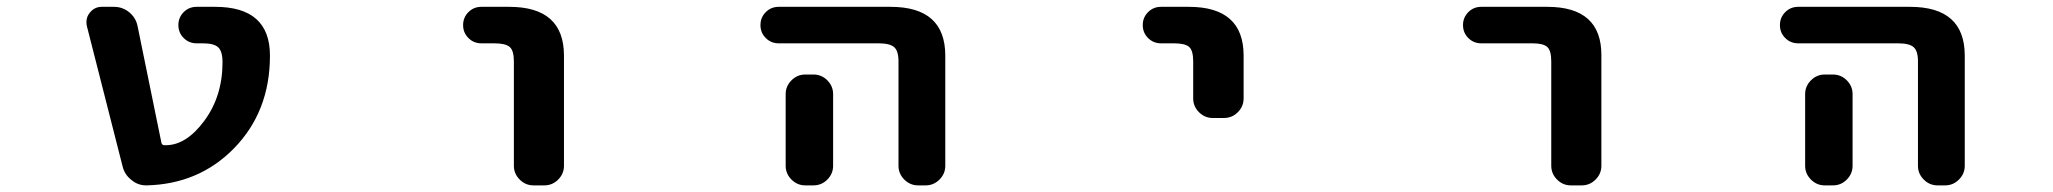

<svg xmlns="http://www.w3.org/2000/svg" viewBox="-20 -566 6040 565"><path d="M634.8 -382.8Q634.8 -415 622.1 -426.8Q609.4 -438.5 577.1 -438.5H558.6Q536.1 -438.5 520.5 -454.1Q504.9 -469.7 504.9 -492.2Q504.9 -514.6 520.5 -530.3Q536.1 -545.9 558.6 -545.9H613.3Q774.4 -545.9 774.4 -402.3Q774.4 -237.3 668 -128.9Q565.4 -24.4 412.1 -20.5Q411.1 -20.5 410.2 -20.5Q385.7 -20.5 367.2 -36.1Q346.7 -51.8 340.8 -76.2L235.4 -490.2Q234.4 -496.1 234.4 -502Q234.4 -516.6 244.1 -528.3Q257.8 -545.9 279.3 -545.9H315.4Q340.8 -545.9 360.4 -529.8Q379.9 -513.7 384.8 -489.3L455.1 -145.5Q457 -138.7 463.9 -138.7H467.8Q528.3 -138.7 581.5 -210.9Q634.8 -283.2 634.8 -382.8Z M1396.5 -438.5Q1374 -438.5 1358.4 -454.1Q1342.8 -469.7 1342.8 -492.2Q1342.8 -514.6 1358.4 -530.3Q1374 -545.9 1396.5 -545.9H1478.5Q1639.6 -545.9 1639.6 -402.3V-78.1Q1639.6 -54.7 1622.6 -37.6Q1605.5 -20.5 1582 -20.5H1549.8Q1526.4 -20.5 1509.3 -37.6Q1492.2 -54.7 1492.2 -78.1V-385.7Q1492.2 -417 1480 -427.7Q1467.8 -438.5 1434.6 -438.5Z M2271.5 -438.5Q2249 -438.5 2233.4 -454.1Q2217.8 -469.7 2217.8 -492.2Q2217.8 -514.6 2233.4 -530.3Q2249 -545.9 2271.5 -545.9H2600.6Q2761.7 -545.9 2761.7 -402.3V-78.1Q2761.7 -54.7 2744.6 -37.6Q2727.5 -20.5 2704.1 -20.5H2681.6Q2658.2 -20.5 2641.1 -37.6Q2624 -54.7 2624 -78.1V-385.7Q2624 -416 2611.3 -427.2Q2598.6 -438.5 2565.4 -438.5ZM2374 -346.7Q2397.5 -346.7 2414.6 -329.6Q2431.6 -312.5 2431.6 -289.1V-155.3V-78.1Q2431.6 -54.7 2414.6 -37.6Q2397.5 -20.5 2374 -20.5H2349.6Q2326.2 -20.5 2309.1 -37.6Q2292 -54.7 2292 -78.1V-155.3V-289.1Q2292 -312.5 2309.1 -329.6Q2326.2 -346.7 2349.6 -346.7Z M3396.5 -438.5Q3374 -438.5 3358.4 -454.1Q3342.8 -469.7 3342.8 -492.2Q3342.8 -514.6 3358.4 -530.3Q3374 -545.9 3396.5 -545.9H3478.5Q3639.6 -545.9 3639.6 -402.3V-276.4Q3639.6 -252.9 3622.6 -235.8Q3605.5 -218.8 3582 -218.8H3548.8Q3525.4 -218.8 3508.3 -235.8Q3491.2 -252.9 3491.2 -276.4V-385.7Q3491.2 -417 3479.5 -427.7Q3467.8 -438.5 3434.6 -438.5Z M4338.9 -438.5Q4316.4 -438.5 4300.8 -454.1Q4285.2 -469.7 4285.2 -492.2Q4285.2 -514.6 4300.8 -530.3Q4316.4 -545.9 4338.9 -545.9H4533.2Q4693.4 -545.9 4692.4 -402.3V-78.1Q4692.4 -54.7 4675.3 -37.6Q4658.2 -20.5 4634.8 -20.5H4602.5Q4579.1 -20.5 4562 -37.6Q4544.9 -54.7 4544.9 -78.1V-385.7Q4544.9 -417 4533.2 -427.7Q4521.5 -438.5 4489.3 -438.5Z M5271.5 -438.5Q5249 -438.5 5233.4 -454.1Q5217.8 -469.7 5217.8 -492.2Q5217.8 -514.6 5233.4 -530.3Q5249 -545.9 5271.5 -545.9H5600.6Q5761.7 -545.9 5761.7 -402.3V-78.1Q5761.7 -54.7 5744.6 -37.6Q5727.5 -20.5 5704.1 -20.5H5681.6Q5658.2 -20.5 5641.1 -37.6Q5624 -54.7 5624 -78.1V-385.7Q5624 -416 5611.3 -427.2Q5598.6 -438.5 5565.4 -438.5ZM5374 -346.7Q5397.5 -346.7 5414.6 -329.6Q5431.6 -312.5 5431.6 -289.1V-155.3V-78.1Q5431.6 -54.7 5414.6 -37.6Q5397.5 -20.5 5374 -20.5H5349.6Q5326.2 -20.5 5309.1 -37.6Q5292 -54.7 5292 -78.1V-155.3V-289.1Q5292 -312.5 5309.1 -329.6Q5326.2 -346.7 5349.6 -346.7Z"/></svg>

Font: Gen Jyuu Gothic Monospace Bold
Style: Bold
Weight: 700
Designer: [Source Han Sans]
Ryoko NISHIZUKA  (kana & ideographs); Paul D. Hunt (Latin, Greek & Cyrillic); Wenlong ZHANG  (bopomofo
Version: Version 1.002.20150607